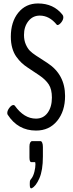

<svg xmlns="http://www.w3.org/2000/svg" viewBox="-20 -729 412 1082"><path d="M159.2 331.5Q157.2 332.5 155.8 332.5Q147.9 332.5 147.9 312.5V305.2Q147.9 300.3 148.2 296.9Q148.4 293.5 148.7 291.5Q148.9 289.6 150.1 287.1Q151.4 284.7 151.9 283.9Q152.3 283.2 155 279.8Q157.7 276.4 158.7 274.9Q168.5 261.2 174.1 238Q179.7 214.8 179.7 197.8Q179.7 184.6 176.8 184.6H156.2Q146 184.6 146 157.7V96.2Q146 81.5 150.4 74Q154.8 66.4 160.6 66.4H208.5Q214.4 66.4 218 75.4Q221.7 84.5 221.7 99.6V153.3Q221.7 231 201.9 275.9Q182.1 320.8 159.2 331.5ZM346.7 -188Q346.7 -102.1 302 -47.6Q257.3 6.8 183.1 6.8Q81.1 6.8 23.4 -82.5Q21 -85.9 21 -92.3Q21 -106 33 -121.6Q44.9 -137.2 55.7 -137.2Q60.1 -137.2 63.5 -133.3Q115.7 -60.5 182.6 -60.5Q224.6 -60.5 248.5 -93.5Q272.5 -126.5 272.5 -179.2Q272.5 -225.6 254.9 -252.9Q237.3 -280.3 201.2 -304.7L136.7 -347.7Q116.7 -360.8 101.8 -374.8Q86.9 -388.7 72 -409.4Q57.1 -430.2 49.1 -458.7Q41 -487.3 41 -522Q41 -605.5 83 -657.5Q125 -709.5 194.3 -709.5Q282.2 -709.5 332.5 -645.5Q336.9 -639.6 336.9 -631.8Q336.9 -617.2 325 -602.5Q313 -587.9 304.2 -587.9Q301.3 -587.9 299.8 -589.8Q258.3 -641.1 204.1 -641.1Q164.6 -641.1 139.9 -609.9Q115.2 -578.6 115.2 -532.2Q115.2 -502.4 125.2 -479.2Q135.3 -456.1 148.4 -442.9Q161.6 -429.7 182.6 -416L246.6 -374.5Q346.7 -309.6 346.7 -188Z"/></svg>

Font: BenchNine
Style: Regular
Weight: 400
Designer: Vernon Adams
Foundry: Vernon Adams
Version: Version 1 ; ttfautohint (v0.92.18-e454-dirty) -l 8 -r 50 -G 